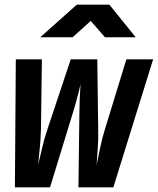

<svg xmlns="http://www.w3.org/2000/svg" viewBox="-20 -805 678 825"><path d="M44 0 48 -550H160L156 -250Q155 -212 151 -169Q147 -126 144 -97Q151 -126 161 -169Q171 -212 184 -250L284 -550H398L402 -250Q403 -212 400 -168.5Q397 -125 395 -96Q401 -125 410 -168.5Q419 -212 431 -250L523 -550H638L467 0H317L321 -310Q321 -339 322.5 -379Q324 -419 326 -445Q323 -428 316.5 -403Q310 -378 303 -353.5Q296 -329 290 -310L195 0ZM153 -645 310 -785H450L563 -645H431L370 -715L292 -645Z"/></svg>

Font: JetBrains Mono NL ExtraBold
Style: Italic
Weight: 800
Italic angle: -9°
Monospace: yes
Designer: Philipp Nurullin, Konstantin Bulenkov
Foundry: JetBrains
Version: Version 2.305; ttfautohint (v1.8.4.7-5d5b)